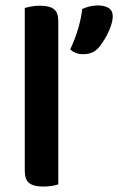

<svg xmlns="http://www.w3.org/2000/svg" viewBox="-20 -679 434 705"><path d="M194 -2Q186 1 171 3.5Q156 6 138 6Q104 6 87.5 -6.5Q71 -19 71 -51V-650Q78 -652 93.5 -655Q109 -658 126 -658Q162 -658 178 -645.5Q194 -633 194 -601ZM343 -505Q331 -491 316.5 -485.5Q302 -480 285 -480Q256 -480 238 -498Q256 -536 267 -574Q278 -612 282 -646Q295 -652 309.5 -655.5Q324 -659 340 -659Q364 -659 379 -649.5Q394 -640 394 -619Q394 -603 386 -580.5Q378 -558 366 -538Q354 -518 343 -505Z"/></svg>

Font: Baloo Bhaijaan 2 SemiBold
Style: Regular
Weight: 600
Designer: Sanskriti Dholi, Noopur Datye and Ek Type
Foundry: Ek Type
Version: Version 1.700